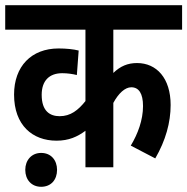

<svg xmlns="http://www.w3.org/2000/svg" viewBox="-20 -642 719 737"><path d="M679 -528V-622H0V-528H308V-254C280 -219 251 -196 209 -196C172 -196 140 -215 140 -278C140 -332 169 -361 219 -361C239 -361 259 -358 275 -354L282 -448C263 -453 234 -456 205 -456C100 -456 34 -387 34 -279C34 -161 105 -102 197 -102C244 -102 277 -117 308 -140V0H415V-247C435 -284 460 -307 484 -307C513 -307 529 -283 529 -235C529 -181 509 -128 482 -83L576 -34C616 -103 635 -172 635 -239C635 -342 581 -400 506 -400C470 -400 442 -388 415 -362V-528ZM77 10C77 48 101 75 138 75C176 75 199 48 199 10C199 -27 176 -55 138 -55C101 -55 77 -27 77 10Z"/></svg>

Font: Noto Sans Devanagari UI Condensed SemiBold
Style: Regular
Weight: 600
Width: 3
Designer: Jelle Bosma - Monotype Design Team
Foundry: Monotype Imaging Inc.
Version: Version 2.003